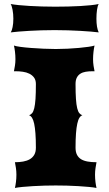

<svg xmlns="http://www.w3.org/2000/svg" viewBox="-20 -928 539 948"><path d="M53.7 0Q56.6 -12.2 58.8 -29.5Q61 -46.9 61 -65.4Q61 -82.5 58.6 -98.9Q56.2 -115.2 53.7 -127Q75.7 -127 94.5 -130.4Q113.3 -133.8 127.2 -141.8Q141.1 -149.9 149.2 -163.8Q157.2 -177.7 157.2 -198.7Q157.2 -239.7 155 -269Q152.8 -298.3 148.7 -317.4Q144.5 -336.4 138.2 -346.4Q131.8 -356.4 123.5 -358.9Q132.3 -361.8 138.7 -369.4Q145 -377 149.2 -394Q153.3 -411.1 155.3 -439.7Q157.2 -468.3 157.2 -513.2Q157.2 -532.7 148.2 -544.9Q139.2 -557.1 124.8 -564.2Q110.4 -571.3 92.8 -573.7Q75.2 -576.2 58.1 -576.2H48.8Q51.3 -587.9 53.7 -603.3Q56.2 -618.7 56.2 -635.7Q56.2 -653.8 54 -672.4Q51.8 -690.9 48.8 -703.1Q58.1 -699.7 81.3 -696.5Q104.5 -693.4 133.8 -691.2Q163.1 -689 195.3 -687.5Q227.5 -686 255.4 -686Q283.7 -686 313.5 -687.5Q343.3 -689 369.6 -691.4Q396 -693.8 416.5 -696.8Q437 -699.7 446.8 -703.1Q443.8 -690.9 441.7 -672.4Q439.5 -653.8 439.5 -635.7Q439.5 -618.7 441.9 -603.3Q444.3 -587.9 446.8 -576.2H436.5Q418.5 -576.2 403.3 -573.7Q388.2 -571.3 377 -564.2Q365.7 -557.1 359.4 -544.9Q353 -532.7 353 -513.2Q353 -468.3 355 -439.7Q356.9 -411.1 361.1 -394Q365.2 -377 371.6 -369.4Q377.9 -361.8 386.7 -358.9Q378.4 -356.4 372.1 -346.4Q365.7 -336.4 361.6 -317.4Q357.4 -298.3 355.2 -269Q353 -239.7 353 -198.7Q353 -177.7 360.1 -163.8Q367.2 -149.9 380.4 -141.8Q393.6 -133.8 412.8 -130.4Q432.1 -127 456.5 -127Q454.1 -115.2 451.7 -98.9Q449.2 -82.5 449.2 -65.4Q449.2 -46.9 451.4 -29.5Q453.6 -12.2 456.5 0Q442.4 -2.9 418.7 -5.1Q395 -7.3 366.9 -9Q338.9 -10.7 309.6 -11.5Q280.3 -12.2 255.4 -12.2Q230.5 -12.2 200.9 -11.5Q171.4 -10.7 143.3 -9Q115.2 -7.3 91.3 -5.1Q67.4 -2.9 53.7 0ZM33.2 -768.1Q38.6 -776.4 42.2 -794.2Q45.9 -812 45.9 -835.9Q45.9 -859.4 42 -879.6Q38.1 -899.9 32.7 -908.2Q48.3 -905.3 72.3 -902.8Q96.2 -900.4 125 -898.7Q153.8 -897 186.3 -896Q218.8 -895 252 -895Q284.2 -895 316.2 -895.8Q348.1 -896.5 376.7 -898.2Q405.3 -899.9 428.7 -902.3Q452.1 -904.8 467.3 -908.2Q461.9 -899.4 459 -879.4Q456.1 -859.4 456.1 -835.9Q456.1 -792 467.3 -768.1Q452.1 -770 428.7 -772Q405.3 -773.9 376.5 -775.6Q347.7 -777.3 315.2 -778.3Q282.7 -779.3 249.5 -779.3Q216.3 -779.3 184.1 -778.3Q151.9 -777.3 123.3 -775.6Q94.7 -773.9 71.5 -772Q48.3 -770 33.2 -768.1Z"/></svg>

Font: Arbutus
Style: Regular
Weight: 400
Designer: Karolina Lach
Foundry: Sorkin Type Co.
Version: Version 1.002